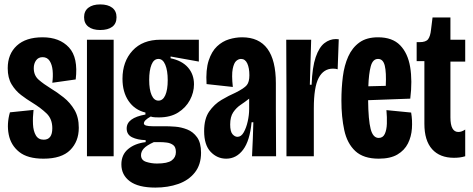

<svg xmlns="http://www.w3.org/2000/svg" viewBox="-20 -708 2142 870"><path d="M177 11Q105 11 67 -19.5Q29 -50 19.5 -98.5Q10 -147 25 -199L132 -210Q128 -176 129.5 -145Q131 -114 142.5 -94.5Q154 -75 178 -75Q217 -75 217 -127Q217 -169 191 -194Q165 -219 126 -243Q101 -258 75.5 -277.5Q50 -297 32.5 -326Q15 -355 15 -399Q15 -463 56 -501Q97 -539 173 -539Q250 -539 292.5 -493Q335 -447 323 -348L217 -333Q221 -362 218.5 -388.5Q216 -415 205 -432Q194 -449 173 -449Q154 -449 143.5 -434.5Q133 -420 133 -399Q133 -366 155.5 -346.5Q178 -327 209 -308Q239 -290 268.5 -266.5Q298 -243 317.5 -210Q337 -177 337 -129Q337 -67 298 -28Q259 11 177 11Z M374 0V-528H495V0ZM434 -572Q400 -572 380.5 -587Q361 -602 361 -630Q361 -658 380.5 -673Q400 -688 434 -688Q469 -688 488.5 -673Q508 -658 508 -630Q508 -601 488.5 -586.5Q469 -572 434 -572Z M684 142Q607 142 568.5 113.5Q530 85 530 37Q530 -7 560.5 -32.5Q591 -58 640 -64V-73Q603 -74 578.5 -86Q554 -98 554 -126Q554 -174 639 -189V-198Q590 -210 562.5 -250.5Q535 -291 535 -351Q535 -429 580.5 -478.5Q626 -528 707 -528H881V-429L753 -452V-444Q805 -433 832 -402Q859 -371 859 -326Q859 -289 840.5 -254.5Q822 -220 787 -198Q752 -176 700 -176Q693 -176 682 -176.5Q671 -177 663 -180Q632 -163 632 -149Q632 -142 642.5 -139Q653 -136 671 -136H728Q747 -136 774 -134Q801 -132 828 -121.5Q855 -111 873 -86Q891 -61 891 -16Q891 38 863 73.5Q835 109 788 125.5Q741 142 684 142ZM698 -252Q718 -252 729 -276.5Q740 -301 740 -345Q740 -388 729 -414.5Q718 -441 698 -441Q677 -441 666.5 -415Q656 -389 656 -346Q656 -302 667 -277Q678 -252 698 -252ZM691 33Q739 33 758 19Q777 5 777 -19Q777 -42 764.5 -51Q752 -60 735.5 -62Q719 -64 706 -64H677Q644 -49 631.5 -35Q619 -21 619 -5Q619 18 642.5 25.5Q666 33 691 33Z M1005 11Q964 11 934.5 -20Q905 -51 905 -114Q905 -170 928 -203Q951 -236 984 -255.5Q1017 -275 1047 -288Q1087 -308 1098.5 -322.5Q1110 -337 1110 -367Q1110 -400 1100.5 -420.5Q1091 -441 1072 -441Q1061 -441 1050.5 -432Q1040 -423 1034.5 -396Q1029 -369 1035 -314L916 -327Q912 -392 925.5 -433.5Q939 -475 963.5 -498Q988 -521 1018 -530Q1048 -539 1077 -539Q1230 -539 1230 -331V-212Q1230 -159 1230.5 -106Q1231 -53 1231 0H1122Q1124 -39 1125.5 -77.5Q1127 -116 1128 -154H1120Q1112 -70 1081.5 -29.5Q1051 11 1005 11ZM1056 -88Q1073 -88 1084.5 -108.5Q1096 -129 1102.5 -158Q1109 -187 1109 -214V-261Q1090 -246 1070.5 -233Q1051 -220 1037 -199.5Q1023 -179 1023 -144Q1023 -112 1033.5 -100Q1044 -88 1056 -88Z M1278 0V-278L1277 -528H1390L1384 -324H1392Q1395 -404 1410.5 -449Q1426 -494 1450 -512.5Q1474 -531 1502 -531Q1510 -531 1515 -530L1510 -394Q1502 -397 1489 -397Q1446 -397 1424 -355Q1402 -313 1402 -217V0Z M1696 11Q1627 11 1590 -23.5Q1553 -58 1540 -118Q1527 -178 1527 -252Q1527 -309 1533.5 -360.5Q1540 -412 1558 -452Q1576 -492 1608.5 -515.5Q1641 -539 1693 -539Q1758 -539 1793 -503Q1828 -467 1838.5 -404.5Q1849 -342 1839 -261L1648 -254Q1649 -164 1659.5 -123.5Q1670 -83 1696 -83Q1715 -83 1723.5 -101Q1732 -119 1733 -147.5Q1734 -176 1731 -209L1843 -198Q1849 -163 1846.5 -126Q1844 -89 1828.5 -58Q1813 -27 1781 -8Q1749 11 1696 11ZM1693 -441Q1669 -441 1660 -407.5Q1651 -374 1649 -317L1728 -319Q1731 -380 1723.5 -410.5Q1716 -441 1693 -441Z M2037 7Q1973 7 1938 -32Q1903 -71 1903 -147V-431H1868V-517H1881Q1910 -517 1920 -530.5Q1930 -544 1933 -573L1940 -629H2021V-528H2088V-429H2021V-176Q2021 -110 2057 -110Q2072 -110 2088 -121V0Q2075 4 2062.5 5.5Q2050 7 2037 7Z"/></svg>

Font: Bricolage Grotesque 48pt Condensed SemiBold
Style: Regular
Weight: 600
Width: 3
Designer: Mathieu Triay
Foundry: Atelier Triay
Version: Version 1.000; ttfautohint (v1.8.4.7-5d5b);gftools[0.9.32]